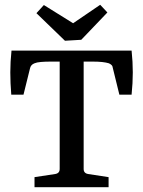

<svg xmlns="http://www.w3.org/2000/svg" viewBox="-20 -781 597 801"><path d="M124 0V-42L210 -55Q229 -58 229 -76V-524H190Q169 -524 151 -522.5Q133 -521 124 -517Q108 -511 105 -495L78 -386H27Q23 -435 23 -479Q23 -523 28 -570H529Q534 -523 534 -479Q534 -435 529 -386H478L451 -496Q450 -505 445.5 -509.5Q441 -514 434 -517Q411 -524 368 -524H329V-76Q329 -58 348 -55L433 -42V0ZM428 -729 319 -615 251 -611 132 -726 163 -760 285 -684 398 -761Z"/></svg>

Font: Yrsa Medium
Style: Regular
Weight: 500
Designer: Anna Giedrys (Yrsa+Rasa design), David Brezina (Yrsa art-direction, Rasa art-direction, design)
Foundry: Rosetta Type Foundry
Version: Version 2.004